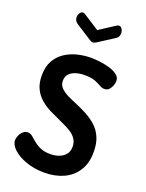

<svg xmlns="http://www.w3.org/2000/svg" viewBox="-178 -1060 878 1154"><g transform="rotate(20 261.0 -483.0)"><path d="M255 9Q190 9 137.5 -10Q85 -29 54.5 -57.5Q24 -86 24 -115Q24 -129 31.5 -145.5Q39 -162 52 -173.5Q65 -185 81 -185Q97 -185 111 -173.5Q125 -162 143 -146.5Q161 -131 187 -119.5Q213 -108 251 -108Q281 -108 306.5 -117.5Q332 -127 347.5 -146Q363 -165 363 -195Q363 -227 346 -249Q329 -271 300 -287Q271 -303 237 -318Q203 -333 168.5 -350Q134 -367 105.5 -391Q77 -415 59.5 -450Q42 -485 42 -536Q42 -592 63.5 -630Q85 -668 120.5 -691.5Q156 -715 199 -725.5Q242 -736 285 -736Q308 -736 339.5 -732.5Q371 -729 402.5 -720Q434 -711 454.5 -695.5Q475 -680 475 -656Q475 -644 469.5 -628Q464 -612 452.5 -599.5Q441 -587 423 -587Q407 -587 391.5 -596.5Q376 -606 351.5 -615.5Q327 -625 285 -625Q250 -625 224 -615.5Q198 -606 185 -589.5Q172 -573 172 -548Q172 -522 189.5 -504Q207 -486 235.5 -472Q264 -458 298 -444Q332 -430 366.5 -411.5Q401 -393 430 -367Q459 -341 476 -302.5Q493 -264 493 -208Q493 -137 462 -88.5Q431 -40 377.5 -15.5Q324 9 255 9ZM262 -826Q254 -826 244 -832L141 -898Q130 -905 124.5 -914.5Q119 -924 119 -936Q119 -950 127 -962.5Q135 -975 147 -975Q153 -975 159 -971L262 -905L364 -971Q371 -975 376 -975Q389 -975 396.5 -962.5Q404 -950 404 -936Q404 -924 399.5 -914.5Q395 -905 383 -898L280 -832Q269 -826 262 -826Z"/></g></svg>

Font: Dosis
Style: Bold
Weight: 700
Designer: EdgarTolentino, PabloImpallari, IginoMarini
Foundry: EdgarTolentino, PabloImpallari, IginoMarini
Version: Version 3.001; ttfautohint (v1.8.2)